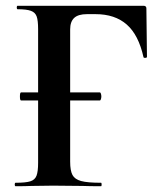

<svg xmlns="http://www.w3.org/2000/svg" viewBox="-20 -645 566 665"><path d="M49 -311Q49 -325 53 -325H326Q328 -325 329.5 -320.5Q331 -316 331 -311Q331 -306 329.5 -301.5Q328 -297 326 -297H53Q49 -297 49 -311ZM34 -12Q69 -12 85 -17Q101 -22 106.5 -36.5Q112 -51 112 -81V-544Q112 -574 107 -588Q102 -602 87 -607.5Q72 -613 41 -613Q38 -613 38 -619Q38 -625 41 -625H477Q487 -625 487 -616L489 -448Q489 -445 483.5 -444.5Q478 -444 477 -447Q460 -524 419 -560Q378 -596 311 -596H281Q251 -596 237 -583Q223 -570 223 -543V-85Q223 -54 231 -39Q239 -24 261 -18Q283 -12 330 -12Q332 -12 332 -6Q332 0 330 0Q289 0 266 -1L164 -2L89 -1Q69 0 34 0Q31 0 31 -6Q31 -12 34 -12Z"/></svg>

Font: Cormorant Unicase
Style: Bold
Weight: 700
Designer: Christian Thalmann (Catharsis Fonts)
Foundry: Catharsis Fonts
Version: Version 4.000